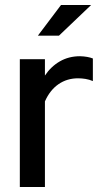

<svg xmlns="http://www.w3.org/2000/svg" viewBox="-20 -745 411 765"><path d="M59 0V-509H159V-444Q183 -480 218.5 -500.5Q254 -521 299 -521Q330 -520 350 -512V-422Q336 -428 321 -430.5Q306 -433 291 -433Q247 -433 213 -409.5Q179 -386 159 -341V0ZM131 -603 223 -725H343L215 -603Z"/></svg>

Font: Red Hat Display Medium
Style: Regular
Weight: 500
Designer: Pentagram, MCKL
Foundry: Pentagram, MCKL
Version: Version 1.023